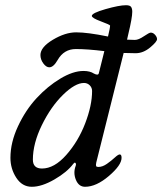

<svg xmlns="http://www.w3.org/2000/svg" viewBox="-20 -702 622 736"><path d="M333 -353Q333 -366 324 -375Q315 -384 302 -384Q268 -384 221.5 -338.5Q175 -293 140.5 -222.5Q106 -152 106 -90Q106 -56 141 -56Q188 -56 234 -108Q280 -160 306.5 -229Q333 -298 333 -353ZM135 -491Q135 -521 182.5 -549.5Q230 -578 272 -578Q316 -578 394 -562Q402 -595 402 -604Q402 -607 367 -620Q332 -633 332 -641Q332 -652 384.5 -667Q437 -682 463 -682Q478 -682 482.5 -675.5Q487 -669 487 -657Q487 -634 472 -572L467 -550Q482 -549 497 -549Q511 -549 531.5 -563Q552 -577 558 -577Q567 -577 574.5 -568.5Q582 -560 582 -552Q582 -542 555.5 -520Q529 -498 500 -498Q477 -498 454 -499L349 -79Q347 -69 348.5 -65.5Q350 -62 357 -62Q373 -62 390 -74Q407 -86 420 -98Q433 -110 439 -110Q446 -110 446 -97Q446 -69 397.5 -27.5Q349 14 306 14Q282 14 271 -12.5Q260 -39 270 -66Q272 -70 271 -74Q270 -78 267.5 -78.5Q265 -79 261 -74Q237 -42 188.5 -14Q140 14 102 14Q65 14 42.5 -20.5Q20 -55 20 -97Q20 -156 49 -218Q78 -280 120 -325.5Q162 -371 211 -400.5Q260 -430 300 -430Q325 -430 340 -420Q357 -411 359 -422L380 -506Q315 -514 271 -514Q225 -514 201 -472Q185 -444 169 -444Q157 -444 146 -459Q135 -474 135 -491Z"/></svg>

Font: EB Garamond 08
Style: Italic
Weight: 400
Italic angle: -14°
Version: Version 0.016